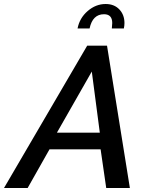

<svg xmlns="http://www.w3.org/2000/svg" viewBox="-70 -938 739 958"><path d="M457 -918Q500 -918 525.5 -891Q551 -864 551 -823Q551 -810 548 -796H488Q490 -816 490 -823Q490 -867 449 -867Q392 -867 377 -796H317Q327 -848 367.5 -883Q408 -918 457 -918ZM365 -710H464L578 0H460L432 -193H177L68 0H-50ZM428 -276 388 -581 214 -276Z"/></svg>

Font: Raleway-v4020 SemiBold
Style: Italic
Weight: 600
Italic angle: -12°
Designer: Matt McInerney, Pablo Impallari, Rodrigo Fuenzalida
Foundry: Matt McInerney, Pablo Impallari, Rodrigo Fuenzalida
Version: Version 4.020;PS 004.020;hotconv 1.0.88;makeotf.lib2.5.64775